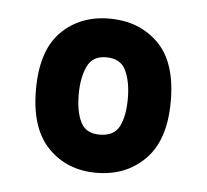

<svg xmlns="http://www.w3.org/2000/svg" viewBox="-34 -745 394 366"><g transform="rotate(5 163.0 -562.5)"><path d="M162 -415Q106 -415 70 -452Q34 -489 34 -563Q34 -638 70 -674Q106 -710 162 -710Q219 -710 255.5 -674Q292 -638 292 -563Q292 -489 255.5 -452Q219 -415 162 -415ZM162 -488Q190 -488 200 -508Q210 -528 210 -561Q210 -593 200 -614.5Q190 -636 162 -636Q136 -636 126 -614.5Q116 -593 116 -561Q116 -528 126 -508Q136 -488 162 -488Z"/></g></svg>

Font: Kreon Light
Style: Regular
Weight: 400
Version: Version 2.002